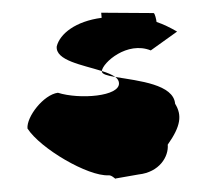

<svg xmlns="http://www.w3.org/2000/svg" viewBox="-53 -779 943 862"><g transform="rotate(-5 419.0 -348.0)"><path d="M59 -233C109 -138 311 5 403 8C420 8 434 32 434 25L538 16C632 14 680 -52 680 -106C746 -184 756 -232 729 -286C729 -373 578 -402 472 -429C482 -420 486 -411 486 -401C486 -340 303 -342 209 -381C144 -378 59 -286 59 -233ZM222 -589C210 -526 330 -496 414 -461C421 -498 539 -586 641 -534L766 -608C736 -629 708 -646 678 -659C678 -667 674 -700 668 -700L434 -722V-699C316 -694 241 -644 222 -589ZM414 -458C414 -447 437 -438 472 -429C458 -441 438 -451 414 -461Z"/></g></svg>

Font: Ampere
Style: SCUltExt
Weight: 400
Version: Version 1